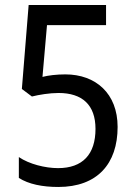

<svg xmlns="http://www.w3.org/2000/svg" viewBox="-20 -734 540 764"><path d="M212 10C367 10 448 -82 448 -229C448 -362 361 -438 240 -438C205 -438 172 -434 149 -428L167 -634H402V-714H94L67 -380L107 -350C135 -357 177 -364 213 -364C307 -364 360 -317 360 -221C360 -120 309 -65 211 -65C160 -65 96 -81 55 -109V-26C94 -1 149 10 212 10Z"/></svg>

Font: Noto Sans Devanagari UI SemiCondensed
Style: Regular
Weight: 400
Width: 4
Designer: Jelle Bosma - Monotype Design Team
Foundry: Monotype Imaging Inc.
Version: Version 2.004